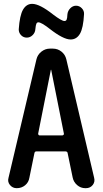

<svg xmlns="http://www.w3.org/2000/svg" viewBox="-20 -985 540 1005"><path d="M246.1 -619.1 179.7 -285.2Q179.7 -282.2 181.6 -279.3Q183.6 -276.4 186.5 -276.4H306.6Q309.6 -276.4 312.5 -279.3Q315.4 -282.2 314.5 -285.2L248 -619.1Q248 -620.1 247.1 -620.1Q246.1 -620.1 246.1 -619.1ZM67.4 0Q45.9 0 32.2 -16.6Q18.6 -33.2 24.4 -53.7L170.9 -674.8Q176.8 -699.2 196.8 -714.8Q216.8 -730.5 241.2 -730.5H256.8Q282.2 -730.5 301.8 -714.8Q321.3 -699.2 327.1 -674.8L472.7 -54.7Q478.5 -33.2 465.3 -16.6Q452.1 0 429.7 0H426.8Q402.3 0 383.8 -16.1Q365.2 -32.2 360.4 -55.7L334 -183.6Q333 -191.4 324.2 -192.4H169.9Q162.1 -192.4 160.2 -183.6L133.8 -54.7Q129.9 -30.3 111.3 -15.1Q92.8 0 67.4 0ZM333 -911.1Q335 -928.7 348.1 -941.9Q361.3 -955.1 377.9 -955.1Q395.5 -955.1 408.2 -941.9Q420.9 -928.7 419.9 -911.1Q416 -837.9 398.4 -808.1Q380.9 -778.3 349.6 -778.3Q311.5 -778.3 240.2 -834Q196.3 -868.2 180.7 -868.2Q173.8 -868.2 170.4 -860.8Q167 -853.5 165 -832Q164.1 -814.5 150.9 -801.3Q137.7 -788.1 120.1 -788.1Q102.5 -788.1 90.3 -800.8Q78.1 -813.5 78.1 -831.1Q83 -904.3 100.6 -934.6Q118.2 -964.8 148.4 -964.8Q187.5 -964.8 257.8 -909.2Q302.7 -875 317.4 -875Q325.2 -875 328.6 -881.8Q332 -888.7 333 -911.1Z"/></svg>

Font: Rounded Mgen+ 1mn medium
Style: Regular
Weight: 500
Designer: [Source Han Sans]
Ryoko NISHIZUKA  (kana & ideographs); Paul D. Hunt (Latin, Greek & Cyrillic); Wenlong ZHANG  (bopomofo
Version: Version 1.059.20150602